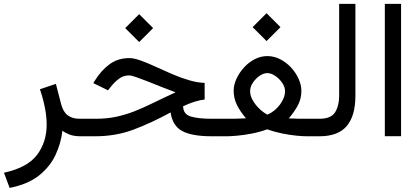

<svg xmlns="http://www.w3.org/2000/svg" viewBox="-26 -692 2131 975"><path d="M382.8 0Q349.1 0 326.4 -9Q303.7 -18.1 291 -28.3Q283.7 35.6 255.6 95.5Q227.5 155.3 171.4 199.7Q115.2 244.1 22.9 262.2L-5.9 185.1Q113.3 159.2 162.1 94.5Q210.9 29.8 210.9 -58.6Q210.9 -100.1 201.9 -145.8Q192.9 -191.4 176.8 -238.8L257.8 -266.1L284.2 -164.1Q294.9 -123 318.4 -106Q341.8 -88.9 377.4 -88.9H396V0Z M680.7 -620.1 751.5 -549.3 680.7 -478.5 609.9 -549.3ZM1013.2 -271V-186.5Q992.2 -184.6 963.9 -176Q935.5 -167.5 903.8 -152.3Q904.8 -111.8 942.9 -100.3Q981 -88.9 1050.8 -88.9H1077.6V0H1048.8Q949.2 0 899.7 -26.4Q850.1 -52.7 840.3 -121.1Q743.7 -68.4 653.1 -34.2Q562.5 0 458 0H376.5V-88.9H459.5Q516.6 -88.9 564.5 -99.1Q612.3 -109.4 658 -127.4Q703.6 -145.5 753.7 -170.2Q803.7 -194.8 865.7 -223.1Q831.1 -235.8 793.9 -250.7Q756.8 -265.6 723.4 -278.8Q689.9 -292 665 -300.5Q640.1 -309.1 629.9 -309.1Q600.1 -309.1 577.4 -291.7Q554.7 -274.4 535.6 -250L522.5 -233.4L447.8 -270L455.1 -281.7Q487.3 -334 530 -365.5Q572.8 -397 630.4 -397Q654.3 -397 688.2 -384.8Q722.2 -372.6 762.2 -354.2Q802.2 -335.9 845.2 -317.1Q888.2 -298.3 931.2 -285.4Q974.1 -272.5 1013.2 -271Z M1327.6 -625 1398.4 -554.2 1327.6 -483.4 1256.8 -554.2ZM1504.4 -230Q1504.4 -191.4 1487.3 -158.4Q1470.2 -125.5 1440.4 -90.8Q1468.3 -89.4 1489.7 -89.1Q1511.2 -88.9 1527.8 -88.9H1575.2V0H1529.3Q1510.7 0 1478.3 -3.2Q1445.8 -6.3 1407 -14.2Q1368.2 -22 1330.6 -35.2Q1293 -21.5 1253.4 -13.9Q1213.9 -6.3 1180.2 -3.2Q1146.5 0 1126.5 0H1058.1V-88.9H1126.5Q1147 -88.9 1169.2 -89.1Q1191.4 -89.4 1223.1 -91.3Q1193.8 -125.5 1177.2 -159.2Q1160.6 -192.9 1160.6 -231Q1160.6 -261.2 1174.8 -292Q1189 -322.8 1212.9 -349.1Q1236.8 -375.5 1267.6 -391.4Q1298.3 -407.2 1331.1 -407.2Q1365.2 -407.2 1396.5 -391.4Q1427.7 -375.5 1451.9 -349.4Q1476.1 -323.2 1490.2 -292Q1504.4 -260.7 1504.4 -230ZM1331.1 -320.8Q1312.5 -320.8 1292.2 -306.9Q1272 -293 1258.1 -272Q1244.1 -251 1244.1 -229Q1244.1 -206.5 1257.3 -183.1Q1270.5 -159.7 1290.8 -140.1Q1311 -120.6 1332 -109.9Q1369.1 -125.5 1395.3 -160.4Q1421.4 -195.3 1421.4 -230Q1421.4 -250.5 1407 -271.5Q1392.6 -292.5 1371.6 -306.6Q1350.6 -320.8 1331.1 -320.8Z M1555.7 -88.9H1596.7Q1655.3 -88.9 1675.8 -122.1Q1696.3 -155.3 1696.3 -205.1V-672.4H1778.8V-205.6Q1778.8 -104 1734.9 -52Q1690.9 0 1596.2 0H1555.7Z M2010.7 -672.4V-0.5H1928.2V-672.4Z"/></svg>

Font: Vazirmatn UI FD
Style: Regular
Weight: 400
Designer: Saber Rastikerdar
Foundry: Saber Rastikerdar
Version: Version 33.003